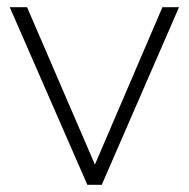

<svg xmlns="http://www.w3.org/2000/svg" viewBox="-20 -512 523 532"><path d="M222 0 7 -492H55L243 -56L430 -492H476L262 0Z"/></svg>

Font: Red Hat Display VF
Style: Regular
Weight: 300
Designer: Pentagram, MCKL
Foundry: Pentagram, MCKL
Version: Version 1.023